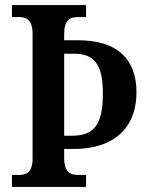

<svg xmlns="http://www.w3.org/2000/svg" viewBox="-20 -734 584 754"><path d="M27 0H318V-47H286C256 -47 232 -59 232 -113V-149H267C449 -149 516 -252 516 -371C516 -501 442 -576 285 -576H232V-601C232 -656 255 -667 286 -667H318V-714H27V-667H55C84 -667 108 -656 108 -601V-112C108 -58 84 -47 55 -47H27ZM262 -201H232V-523H271C354 -523 384 -476 384 -367C384 -243 349 -201 262 -201Z"/></svg>

Font: Noto Serif Tamil Condensed SemiBold
Style: Regular
Weight: 600
Width: 3
Designer: Indian Type Foundry, Tom Grace, and the Monotype Design Team
Foundry: Monotype Imaging Inc.
Version: Version 2.004